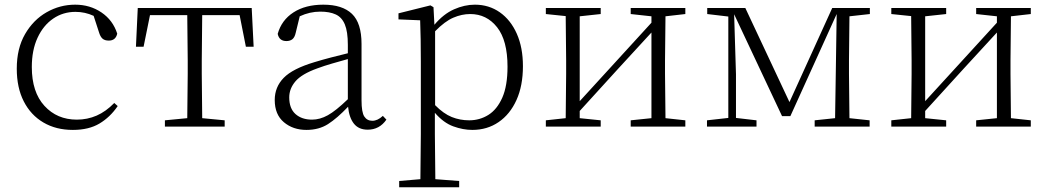

<svg xmlns="http://www.w3.org/2000/svg" viewBox="-20 -542 4480 822"><path d="M292 14.2Q219.7 14.2 165.8 -17.6Q111.8 -49.3 81.8 -107.9Q51.8 -166.5 51.8 -248Q51.8 -335 87.4 -396.2Q123 -457.5 179.9 -489.7Q236.8 -522 301.8 -522Q365.2 -522 414.3 -488.8Q463.4 -455.6 481.9 -397.9Q475.1 -368.2 445.8 -368.2Q428.2 -368.2 418.7 -376.7Q409.2 -385.3 403.8 -403.8L380.9 -474.1Q344.2 -491.2 303.2 -491.2Q250 -491.2 207.8 -462.4Q165.5 -433.6 140.9 -380.6Q116.2 -327.6 116.2 -254.9Q116.2 -147.9 170.2 -88.9Q224.1 -29.8 309.1 -29.8Q354 -29.8 393.8 -47.1Q433.6 -64.5 469.2 -101.1L483.9 -87.9Q451.7 -40.5 406 -13.2Q360.4 14.2 292 14.2Z M780.8 0H686V-26.9L781.7 -36.1L783.7 -226.1V-283.2L781.7 -477.1H622.1L594.7 -341.8H562L569.8 -507.8H1057.6L1065.9 -341.8H1032.7L1005.9 -477.1H845.7L843.8 -283.2V-226.1L845.7 -36.1L941.9 -26.9V0Z M1554.2 13.2Q1515.6 13.2 1495.1 -12.7Q1474.6 -38.6 1470.2 -85Q1423.3 -35.6 1384.3 -10.7Q1345.2 14.2 1292 14.2Q1234.4 14.2 1195.3 -18.8Q1156.2 -51.8 1156.2 -113.8Q1156.2 -169.4 1194.6 -208.7Q1232.9 -248 1326.2 -275.9Q1361.3 -286.6 1397.9 -296.1Q1434.6 -305.7 1469.2 -314V-350.1Q1469.2 -406.7 1456.3 -437.5Q1443.4 -468.3 1417.2 -480.2Q1391.1 -492.2 1351.1 -492.2Q1306.2 -492.2 1263.2 -472.2L1246.1 -401.9Q1241.7 -381.8 1231.7 -374Q1221.7 -366.2 1206.1 -366.2Q1175.3 -366.2 1168.9 -397Q1185.5 -456.1 1236.6 -489Q1287.6 -522 1364.3 -522Q1445.8 -522 1486.8 -482.7Q1527.8 -443.4 1527.8 -354V-112.8Q1527.8 -61 1539.8 -43Q1551.8 -24.9 1574.2 -24.9Q1596.7 -24.9 1619.1 -45.9L1634.3 -29.8Q1604.5 13.2 1554.2 13.2ZM1469.2 -117.2V-289.1Q1435.5 -279.8 1401.9 -270Q1368.2 -260.3 1337.9 -249Q1271.5 -225.1 1244.9 -193.8Q1218.3 -162.6 1218.3 -125Q1218.3 -77.6 1245.1 -53.7Q1272 -29.8 1315.9 -29.8Q1349.6 -29.8 1383.5 -48.6Q1417.5 -67.4 1469.2 -117.2Z M2002 14.2Q1962.4 14.2 1920.7 -1Q1878.9 -16.1 1841.8 -59.1V32.2L1843.8 225.1L1945.8 232.9V259.8H1689V232.9L1779.8 225.1L1781.7 32.2V-277.8Q1781.7 -379.9 1778.8 -455.1L1686 -459V-484.9L1822.8 -519L1835.9 -511.2L1839.8 -436Q1878.4 -481.9 1923.6 -502Q1968.8 -522 2013.2 -522Q2073.2 -522 2119.9 -489.3Q2166.5 -456.5 2192.6 -397.5Q2218.8 -338.4 2218.8 -258.8Q2218.8 -174.8 2191.2 -113.8Q2163.6 -52.7 2114.7 -19.3Q2065.9 14.2 2002 14.2ZM1842.8 -408.2V-91.8Q1878.9 -55.2 1914.1 -41Q1949.2 -26.9 1988.8 -26.9Q2033.7 -26.9 2070.8 -50Q2107.9 -73.2 2130.4 -123.8Q2152.8 -174.3 2152.8 -256.8Q2152.8 -368.7 2108.2 -425.3Q2063.5 -481.9 1993.2 -481.9Q1957 -481.9 1920.7 -466.3Q1884.3 -450.7 1842.8 -408.2Z M2680.2 -481.9V-507.8H2914.1V-481.9L2829.1 -472.2L2827.1 -283.2V-226.1L2829.1 -36.1L2914.1 -26.9V0H2680.2V-26.9L2769 -36.1V-402.8L2625 -246.1L2461.9 -66.9V-36.1L2551.8 -26.9V0H2316.9V-26.9L2401.9 -36.1L2403.8 -226.1V-283.2L2401.9 -473.1L2316.9 -481.9V-507.8H2551.8V-481.9L2461.9 -472.2V-108.9L2602.1 -262.2L2769 -444.8V-472.2Z M3098.1 0H3006.8V-26.9L3098.1 -37.1V-471.2L3007.8 -481.9V-507.8H3170.9L3359.9 -105L3543 -507.8H3704.1V-481.9L3616.7 -472.2L3614.7 -283.2V-226.1L3616.7 -36.1L3703.1 -26.9V0H3467.8V-26.9L3555.2 -36.1L3558.1 -223.1L3562 -481.9L3363.8 -44.9H3328.1L3123 -481L3130.9 -224.1V-37.1L3218.8 -26.9V0Z M4159.2 -481.9V-507.8H4393.1V-481.9L4308.1 -472.2L4306.2 -283.2V-226.1L4308.1 -36.1L4393.1 -26.9V0H4159.2V-26.9L4248 -36.1V-402.8L4104 -246.1L3940.9 -66.9V-36.1L4030.8 -26.9V0H3795.9V-26.9L3880.9 -36.1L3882.8 -226.1V-283.2L3880.9 -473.1L3795.9 -481.9V-507.8H4030.8V-481.9L3940.9 -472.2V-108.9L4081.1 -262.2L4248 -444.8V-472.2Z"/></svg>

Font: Source Han Serif TW ExtraLight
Style: Regular
Weight: 250
Designer: Ryoko NISHIZUKA Ë•øÂ°öÊ∂ºÂ≠ê (kana & ideographs); Frank Grie√ühammer (Latin, Greek & Cyrillic); Wenlong ZHANG Âº†ÊñáÈæô 
Foundry: Adobe
Version: Version 2.003;hotconv 1.1.1;makeotfexe 2.6.0